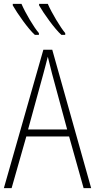

<svg xmlns="http://www.w3.org/2000/svg" viewBox="-20 -972 491 992"><path d="M227 -952H182V-944C206 -902 263 -822 297 -792H317V-801C293 -829 246 -907 227 -952ZM91 -952H46V-944C70 -902 126 -822 160 -792H181V-801C156 -829 111 -905 91 -952ZM412 0H451L250 -715H204L0 0H40L116 -267H337ZM249 -591 327 -303H125L204 -591C212 -623 220 -649 227 -679C234 -649 242 -621 249 -591Z"/></svg>

Font: Noto Sans Condensed ExtraLight
Style: Regular
Weight: 200
Width: 3
Designer: Monotype Design Team
Foundry: Monotype Imaging Inc.
Version: Version 2.013